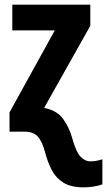

<svg xmlns="http://www.w3.org/2000/svg" viewBox="-20 -567 461 827"><path d="M340 240Q286 240 253.5 220Q221 200 203 165.5Q185 131 174 88Q162 43 143 21.5Q124 0 84 0H21V-83L216 -436H33V-547H369V-456L170 -102Q225 -92 252 -54.5Q279 -17 291 28Q308 89 327.5 108.5Q347 128 368 128Q395 128 421 119V227Q406 233 383.5 236.5Q361 240 340 240Z"/></svg>

Font: Noto Sans Condensed
Style: Bold
Weight: 700
Width: 3
Designer: Monotype Design Team
Foundry: Monotype Imaging Inc.
Version: Version 2.013; ttfautohint (v1.8.4.7-5d5b)